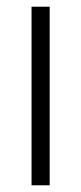

<svg xmlns="http://www.w3.org/2000/svg" viewBox="-20 -552 242 572"><path d="M128 0H74V-532H128Z"/></svg>

Font: Noto Sans Tamil Condensed Light
Style: Regular
Weight: 300
Width: 3
Designer: Jelle Bosma - Monotype Design Team
Foundry: Monotype Imaging Inc.
Version: Version 2.004; ttfautohint (v1.8.4.7-5d5b)